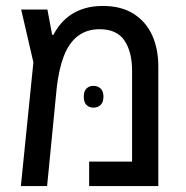

<svg xmlns="http://www.w3.org/2000/svg" viewBox="-20 -624 623 644"><path d="M325 -604Q387 -604 428.5 -577.5Q470 -551 490.5 -505.5Q511 -460 511 -401V0H279V-82H423V-387Q423 -450 397.5 -488Q372 -526 314 -526Q271 -526 241 -503Q211 -480 194 -435.5Q177 -391 170 -327L138 0H50L92 -415L51 -592H139L155 -507H159Q170 -528 185 -545.5Q200 -563 220 -576Q240 -589 266 -596.5Q292 -604 325 -604ZM261 -300Q261 -318 270 -327Q279 -336 293 -336Q308 -336 317.5 -327Q327 -318 327 -300Q327 -281 317.5 -272Q308 -263 293 -263Q279 -263 270 -272Q261 -281 261 -300Z"/></svg>

Font: Noto Sans Hebrew SemiCondensed
Style: Regular
Weight: 400
Width: 4
Designer: Monotype Design Team
Foundry: Monotype Imaging Inc.
Version: Version 2.003